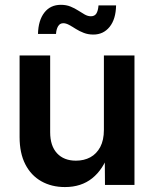

<svg xmlns="http://www.w3.org/2000/svg" viewBox="-20 -756 630 785"><path d="M245.6 8.8Q190.9 8.8 148.9 -14.9Q106.9 -38.6 83.5 -84.2Q60.1 -129.9 60.1 -195.8V-529.3H185.1V-215.3Q185.1 -159.7 213.1 -129.4Q241.2 -99.1 290.5 -99.1Q323.7 -99.1 349.4 -113Q375 -127 389.9 -155Q404.8 -183.1 404.8 -225.1V-529.3H529.8V0H409.2L408.2 -132.8H426.3Q401.9 -63 356.9 -27.1Q312 8.8 245.6 8.8ZM361.8 -614.7Q340.3 -614.7 322.5 -621.6Q304.7 -628.4 289.8 -637.9Q274.9 -647.5 262.2 -654.3Q249.5 -661.1 238.8 -661.1Q224.6 -661.1 217.3 -648.4Q210 -635.7 209 -617.2H135.3Q136.7 -672.9 161.4 -704.6Q186 -736.3 229 -736.3Q251 -736.3 268.3 -729.2Q285.6 -722.2 299.8 -712.9Q314 -703.6 326.7 -696.5Q339.4 -689.5 351.6 -689.5Q366.7 -689.5 373.8 -700.4Q380.9 -711.4 382.8 -733.9H454.6Q453.6 -677.7 428.2 -646.2Q402.8 -614.7 361.8 -614.7Z"/></svg>

Font: Inter 24pt SemiBold
Style: Regular
Weight: 600
Designer: Rasmus Andersson
Foundry: rsms
Version: Version 4.001;git-66647c0bb